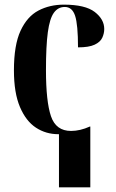

<svg xmlns="http://www.w3.org/2000/svg" viewBox="-20 -568 501 827"><path d="M234 239V10H231Q178 10 135 -18Q92 -46 66 -107Q40 -168 40 -265Q40 -374 68.5 -435.5Q97 -497 145.5 -522.5Q194 -548 255 -548Q347 -548 388 -516.5Q429 -485 429 -443Q429 -424 420.5 -405.5Q412 -387 387.5 -375.5Q363 -364 316 -364Q316 -462 303.5 -500Q291 -538 259 -538Q230 -538 212 -513Q194 -488 186 -429Q178 -370 178 -266Q178 -131 199.5 -67.5Q221 -4 286 -4Q325 -4 367 -23H369V239Z"/></svg>

Font: Noto Serif Display Condensed
Style: Bold
Weight: 700
Width: 3
Designer: Monotype Design Team
Foundry: Monotype Imaging Inc.
Version: Version 2.009